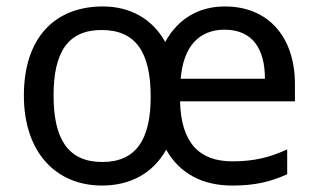

<svg xmlns="http://www.w3.org/2000/svg" viewBox="-20 -565 986 595"><path d="M677 -545C595 -545 531 -506 492 -435C452 -507 383 -545 299 -545C147 -545 54 -445 54 -269C54 -90 156 10 296 10C384 10 454 -28 495 -101C537 -27 608 10 699 10C770 10 816 -1 870 -25V-102C817 -78 770 -65 700 -65C597 -65 541 -123 538 -251H894V-304C894 -450 812 -545 677 -545ZM676 -473C763 -473 801 -413 801 -321H540C548 -420 596 -473 676 -473ZM295 -472C400 -472 447 -404 447 -265C447 -132 401 -63 297 -63C191 -63 146 -134 146 -269C146 -403 190 -472 295 -472Z"/></svg>

Font: Noto Sans Sinhala UI
Style: Regular
Weight: 400
Designer: Jelle Bosma - Monotype Design Team
Foundry: Monotype Imaging Inc.
Version: Version 2.006